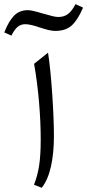

<svg xmlns="http://www.w3.org/2000/svg" viewBox="-123 -892 418 921"><path d="M11.2 -843.3Q29.3 -843.3 84 -826.7Q112.8 -818.4 129.2 -814.5Q145.5 -810.5 156.7 -810.5Q183.6 -810.5 202.4 -824.2Q221.2 -837.9 239.3 -872.1L275.4 -855.5Q250.5 -796.9 221.4 -770.3Q192.4 -743.7 142.6 -743.7Q127.9 -743.7 110.4 -747.8Q92.8 -752 67.4 -760.3Q22.5 -775.9 -2 -775.9Q-22.9 -775.9 -38.1 -763.4Q-53.2 -751 -68.4 -721.2L-102.5 -736.3Q-82 -789.1 -56.2 -816.2Q-30.3 -843.3 11.2 -843.3ZM107.4 -639.2Q113.3 -602.5 118.4 -551Q123.5 -499.5 127.4 -442.6Q131.3 -385.7 133.5 -332.5Q135.7 -279.3 135.7 -238.8Q135.7 -155.8 121.1 -91.8Q106.4 -27.8 77.1 8.8L40 -5.9Q57.1 -48.3 64.7 -97.7Q72.3 -147 72.3 -222.7Q72.3 -307.1 64.2 -402.3Q56.2 -497.6 40.5 -585.9Z"/></svg>

Font: Pinar Regular
Style: Regular
Weight: 400
Designer: Amin Abedi
Version: Version 3.000